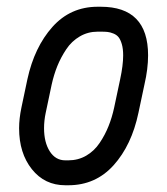

<svg xmlns="http://www.w3.org/2000/svg" viewBox="-20 -532 490 564"><path d="M275.9 -512.2Q415 -512.2 415 -369.6Q415 -329.6 404.3 -283.7L386.7 -200.7Q366.7 -105.5 313.7 -46.6Q260.7 12.2 180.7 12.2H171.9Q111.3 12.2 73.7 -34.9Q36.1 -82 36.1 -155.3Q36.1 -183.6 43 -216.3L60.5 -299.3Q81.1 -393.6 134 -452.9Q187 -512.2 267.1 -512.2ZM341.8 -369.6Q341.8 -388.7 337.9 -402.1Q334 -415.5 328.4 -422.6Q322.8 -429.7 313 -433.6Q303.2 -437.5 295.7 -438.2Q288.1 -439 275.9 -439H267.1Q238.3 -439 214.4 -425Q190.4 -411.1 174.6 -387.2Q158.7 -363.3 148.4 -337.9Q138.2 -312.5 131.8 -283.7L114.3 -200.7Q109.4 -177.7 109.4 -155.3Q109.4 -113.8 126.2 -87.4Q143.1 -61 171.9 -61H180.7Q209.5 -61 233.2 -74.7Q256.8 -88.4 272.7 -112.1Q288.6 -135.7 298.8 -161.4Q309.1 -187 315.4 -216.3L333 -299.3Q341.8 -340.3 341.8 -369.6Z"/></svg>

Font: Anka/Coder Narrow
Style: Italic
Weight: 400
Width: 3
Italic angle: -12°
Monospace: yes
Version: Version 001.100